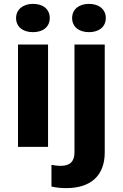

<svg xmlns="http://www.w3.org/2000/svg" viewBox="-20 -758 636 991"><path d="M228 0V-528H72.9V0ZM149.9 -592C201.4 -592 236.8 -618.6 236.8 -665C236.8 -711.4 201.4 -738 149.9 -738C99.7 -738 63 -709.5 63 -665C63 -618.9 98.9 -592 149.9 -592ZM294 98C276.8 98 260.7 95.5 245.6 93V205C269.2 210.1 293.3 213 321.5 213C450.6 213 520.6 146.5 520.6 29V-528H364.4V29C364.4 74.5 342.1 98 294 98ZM439.2 -592C490.2 -592 526.1 -618.9 526.1 -665C526.1 -710 490.4 -738 439.2 -738C388 -738 352.3 -710 352.3 -665C352.3 -618.9 388.2 -592 439.2 -592Z"/></svg>

Font: Asimov
Style: Wid
Weight: 500
Designer: Google
Version: Version 2.000980; 2014